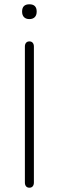

<svg xmlns="http://www.w3.org/2000/svg" viewBox="-20 -869 274 895"><path d="M96 -18V-652Q96 -663 101.5 -669.5Q107 -676 117 -676Q127 -676 132.5 -669.5Q138 -663 138 -652V-18Q138 -7 132.5 -0.5Q127 6 117 6Q107 6 101.5 -0.5Q96 -7 96 -18ZM83 -815Q83 -832 91.5 -840.5Q100 -849 117 -849Q134 -849 142.5 -840.5Q151 -832 151 -815Q151 -798 142 -789Q133 -780 117 -780Q101 -780 92 -789Q83 -798 83 -815Z"/></svg>

Font: SN Pro Thin
Style: Regular
Weight: 200
Designer: Tobias Whetton
Foundry: Supernotes
Version: Version 1.003;Glyphs 3.3 (3324)